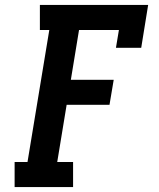

<svg xmlns="http://www.w3.org/2000/svg" viewBox="-20 -755 640 775"><path d="M39 0V-101H91L179 -634H141V-735H578L550 -562H448L460 -634H299L266 -433H439L422 -332H249L211 -101H275V0Z"/></svg>

Font: Iosevka Slab Extended
Style: Bold Italic
Weight: 700
Width: 7
Italic angle: -9°
Monospace: yes
Designer: Belleve Invis
Foundry: Belleve Invis
Version: Version 11.1.0; ttfautohint (v1.8.3)